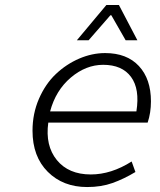

<svg xmlns="http://www.w3.org/2000/svg" viewBox="-20 -734 640 767"><path d="M287.1 -573.2 404.8 -713.9H455.1L528.8 -573.2H481.9L424.8 -672.9H420.9L334 -573.2ZM328.1 13.2Q231.9 13.2 170.9 -47.6Q109.9 -108.4 109.9 -211.9Q109.9 -280.3 135.7 -339.6Q161.6 -398.9 203.1 -438.2Q244.6 -477.5 296.1 -499.8Q347.7 -522 399.9 -522Q486.8 -522 534.9 -470.2Q583 -418.5 583 -329.1Q583 -283.2 569.8 -244.1H172.9Q160.2 -152.3 207 -94.7Q253.9 -37.1 342.8 -37.1Q424.3 -37.1 505.9 -88.9L521 -46.9Q474.6 -19 429.4 -2.9Q384.3 13.2 328.1 13.2ZM180.2 -289.1H524.9Q539.1 -378.4 503.4 -426.8Q467.8 -475.1 392.1 -475.1Q323.2 -475.1 262.9 -424.1Q202.6 -373 180.2 -289.1Z"/></svg>

Font: Office Code Pro Light Italic
Style: Regular
Weight: 300
Italic angle: -9°
Designer: Nathan Rutzky & Paul D. Hunt
Foundry: Adobe Systems Incorporated
Version: Version 1.004;PS 001.004;hotconv 1.0.70;makeotf.lib2.5.58329